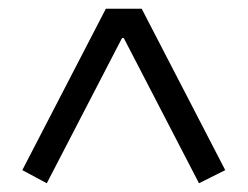

<svg xmlns="http://www.w3.org/2000/svg" viewBox="-20 -697 568 439"><path d="M435 -278 263 -610H259L87 -278L31 -308L222 -677H304L495 -308Z"/></svg>

Font: PlemolJP
Style: Regular
Weight: 400
Monospace: yes
Version: v2.0.4; ttfautohint (v1.8.4.7-5d5b-dirty) -l 6 -r 45 -G 200 